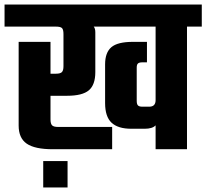

<svg xmlns="http://www.w3.org/2000/svg" viewBox="-40 -656 907 844"><path d="M847 -636V-539H782V0H644V-105Q630 -90 596 -90H537Q479 -90 450.5 -116.5Q422 -143 422 -203V-373Q422 -425 449.5 -448.5Q477 -472 544 -472H606V-382H586Q572 -382 566.5 -377Q561 -372 561 -359V-213Q561 -198 566.5 -192.5Q572 -187 586 -187H616Q644 -187 644 -216V-539H372Q379 -531 379 -514V-339Q379 -283 350.5 -259Q322 -235 255 -235H182V-131Q182 -112 189 -105Q196 -98 215 -98H453V0H192Q113 0 77.5 -24.5Q42 -49 42 -104V-472H182V-332H206Q225 -332 232 -339Q239 -346 239 -365V-506Q239 -526 232.5 -532.5Q226 -539 206 -539H-20V-636ZM150 168V52H257V168Z"/></svg>

Font: Teko SemiBold
Style: Regular
Weight: 600
Designer: Manushi Parikh, Jonny Pinhorn
Foundry: Indian Type Foundry
Version: Version 1.106;PS 1.0;hotconv 1.0.78;makeotf.lib2.5.61930; tt